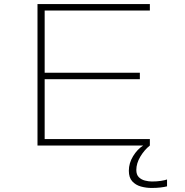

<svg xmlns="http://www.w3.org/2000/svg" viewBox="-20 -720 915 950"><path d="M165.5 0V-700H721.5V-668H201V-360H672V-328H201V-32H721.5V0ZM806.5 168V202Q793 205.5 773.2 207.8Q753.5 210 730 210Q703 210 677 202.8Q651 195.5 634.2 177Q617.5 158.5 617.5 125Q617.5 87 638.5 52.8Q659.5 18.5 688.5 0H721.5Q694 22 674.2 55.2Q654.5 88.5 654.5 121Q654.5 144.5 667 156.8Q679.5 169 697.5 173.5Q715.5 178 731.5 178Q756.5 178 776 175Q795.5 172 806.5 168Z"/></svg>

Font: Trispace SemiExpanded Thin
Style: Regular
Weight: 100
Width: 6
Designer: Tyler Finck
Foundry: Etcetera Type Company
Version: Version 1.210; ttfautohint (v1.8.3)